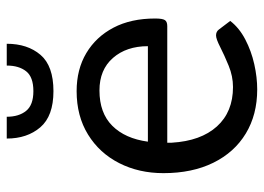

<svg xmlns="http://www.w3.org/2000/svg" viewBox="-124 -632 764 555"><g transform="rotate(-90 257.5 -355.0)"><path d="M276 7Q203 7 148.5 -26Q94 -59 64 -120Q34 -181 34 -264Q34 -335 63 -392Q92 -449 145.5 -482Q199 -515 271 -515Q334 -515 381 -487Q428 -459 454.5 -408.5Q481 -358 481 -288Q481 -267 476.5 -260Q472 -253 459 -253H122V-240Q127 -156 169 -109.5Q211 -63 283 -63Q314 -63 344.5 -75.5Q375 -88 398.5 -100Q422 -112 432 -112Q443 -112 449 -104L474 -71Q454 -45 420.5 -27.5Q387 -10 349 -1.5Q311 7 276 7ZM125 -309H401Q401 -371 367 -410Q333 -449 273 -449Q208 -449 171 -412Q134 -375 125 -309ZM271 -582Q199 -582 166.5 -620Q134 -658 134 -717H197Q197 -682 214 -661Q231 -640 271 -640Q312 -640 328.5 -661Q345 -682 345 -717H408Q408 -657 376 -619.5Q344 -582 271 -582Z"/></g></svg>

Font: Aleo
Style: Regular
Weight: 400
Designer: Alessio Laiso
Foundry: Alessio Laiso
Version: Version 2.001; ttfautohint (v1.8.4.7-5d5b);gftools[0.9.29]